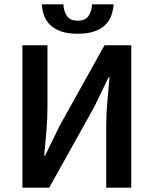

<svg xmlns="http://www.w3.org/2000/svg" viewBox="-20 -862 706 882"><path d="M83 0V-654H198V-370Q198 -315 193 -256.5Q188 -198 183 -147H187L255 -286L460 -654H583V0H468V-286Q468 -341 473.5 -398Q479 -455 483 -507H479L412 -369L206 0ZM337 -707Q292 -707 261.5 -717.5Q231 -728 211.5 -746.5Q192 -765 183 -789.5Q174 -814 172 -842H271Q273 -810 287.5 -788.5Q302 -767 337 -767Q372 -767 386.5 -788.5Q401 -810 403 -842H502Q500 -814 491 -789.5Q482 -765 462.5 -746.5Q443 -728 412.5 -717.5Q382 -707 337 -707Z"/></svg>

Font: Giro Sans Semibold
Style: Regular
Weight: 600
Designer: Paul D. Hunt
Foundry: Adobe Systems Incorporated
Version: Version 1.000;PS 1.0;hotconv 1.0.88;makeotf.lib2.5.647800